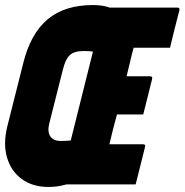

<svg xmlns="http://www.w3.org/2000/svg" viewBox="-23 -730 731 760"><path d="M345 -710Q364 -710 381 -707.5Q398 -705 411 -700H679Q690 -700 687 -689Q677 -651 668 -615Q659 -579 650 -541H506Q503 -529 500 -519Q495 -496 489 -473.5Q483 -451 478 -428H571Q582 -428 579 -417Q570 -381 561.5 -346.5Q553 -312 544 -277H440Q432 -248 424.5 -218.5Q417 -189 410 -159H543Q554 -159 551 -148Q533 -74 514 0H240Q218 6 202 8Q186 10 168 10Q106 10 63 -21.5Q20 -53 4.5 -107.5Q-11 -162 6 -230L69 -480Q98 -597 165.5 -653.5Q233 -710 345 -710ZM172 -241Q164 -209 176 -190.5Q188 -172 219 -172Q228 -172 238.5 -172.5Q249 -173 257 -174Q279 -262 301 -350Q323 -438 345 -526Q337 -527 327.5 -527.5Q318 -528 308 -528Q271 -528 253.5 -512Q236 -496 226 -455Z"/></svg>

Font: Recursive Mn Lnr St Blk
Style: Italic
Weight: 900
Italic angle: -15°
Monospace: yes
Version: Version 1.079;hotconv 1.0.112;makeotfexe 2.5.65598; ttfautoh